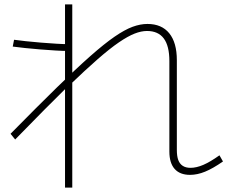

<svg xmlns="http://www.w3.org/2000/svg" viewBox="-20 -797 1040 874"><path d="M845 -1Q799 -1 775 -28Q751 -55 751 -107V-519Q751 -588 725.5 -622Q700 -656 649 -656Q623 -656 592.5 -644Q562 -632 521 -604Q480 -576 424.5 -527.5Q369 -479 292 -405H290Q241 -357 181.5 -297Q122 -237 49 -162L28 -188Q149 -311 238 -398Q327 -485 391 -541.5Q455 -598 501.5 -630Q548 -662 583.5 -675Q619 -688 651 -688Q716 -688 750.5 -645.5Q785 -603 785 -523V-115Q785 -86 791.5 -68.5Q798 -51 812 -42Q826 -33 847 -33Q874 -33 905.5 -46.5Q937 -60 979 -90L995 -62Q949 -30 913.5 -15.5Q878 -1 845 -1ZM276 57V-777H309V57ZM291 -565Q268 -565 234 -567Q200 -569 163 -572Q126 -575 93 -578.5Q60 -582 38 -585L44 -616Q65 -613 97.5 -609.5Q130 -606 166.5 -603Q203 -600 236.5 -598Q270 -596 292 -596Z"/></svg>

Font: M PLUS 2 Thin ExtraLight
Style: Regular
Weight: 250
Version: Version 1.001